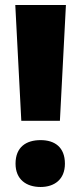

<svg xmlns="http://www.w3.org/2000/svg" viewBox="-20 -734 323 766"><path d="M219 -252 243 -714H41L65 -252ZM42 -81C42 -18 85 12 142 12C197 12 239 -18 239 -81C239 -147 198 -175 142 -175C84 -175 42 -147 42 -81Z"/></svg>

Font: Noto Sans Arabic UI SmCn Bk
Style: Regular
Weight: 900
Width: 4
Designer: Monotype Design Team, Nadine Chahine and Nizar Qandah
Foundry: Monotype Imaging Inc.
Version: Version 2.010